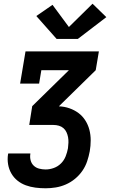

<svg xmlns="http://www.w3.org/2000/svg" viewBox="-20 -796 640 1031"><path d="M225 215Q197 215 170 211.5Q143 208 118.5 199Q94 190 74 174Q54 158 41 135.5Q28 113 23.5 86.5Q19 60 23 33Q24 32 24 30.5Q24 29 24 28H143Q143 29 143 29.5Q143 30 143 30Q140 48 144.5 65Q149 82 161 93.5Q173 105 190 109.5Q207 114 225 114Q247 114 269 106Q291 98 307.5 81.5Q324 65 332.5 43.5Q341 22 345 0Q347 -15 347.5 -30Q348 -45 345.5 -59Q343 -73 337 -86Q331 -99 320.5 -108Q310 -117 296 -121Q282 -125 267 -125H137L153 -226L350 -419H202L190 -347H88L117 -520H511L494 -419L297 -226V-225Q326 -224 353 -214.5Q380 -205 401.5 -189Q423 -173 438 -149.5Q453 -126 460 -99Q467 -72 467 -42.5Q467 -13 462 16Q457 43 448 70Q439 97 422.5 121Q406 145 383 164Q360 183 333.5 194.5Q307 206 279.5 210.5Q252 215 225 215ZM284 -587 175 -710 262 -770 350 -651 477 -776 551 -704 398 -587Z"/></svg>

Font: Iosevka Etoile Oblique
Style: Bold
Weight: 700
Italic angle: -9°
Designer: Belleve Invis
Foundry: Belleve Invis
Version: Version 15.5.2; ttfautohint (v1.8.4)